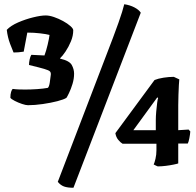

<svg xmlns="http://www.w3.org/2000/svg" viewBox="-20 -783 926 907"><path d="M112 -286Q102 -286 84 -292Q66 -298 49.5 -306.5Q33 -315 29 -321Q29 -338 32.5 -349Q36 -360 40 -363Q54 -361 69 -360.5Q84 -360 99 -360Q125 -360 155 -362Q185 -364 206 -368Q212 -373 215 -392.5Q218 -412 220 -430Q221 -440 216 -445.5Q211 -451 189 -457.5Q167 -464 117 -476Q117 -488 120 -502Q123 -516 128 -524L190 -521Q198 -542 205 -571.5Q212 -601 214 -618Q199 -622 169.5 -625.5Q140 -629 109 -629L92 -539Q81 -537 67.5 -536Q54 -535 44 -535Q39 -546 27.5 -576.5Q16 -607 12 -642Q31 -662 65.5 -677Q100 -692 136.5 -701Q173 -710 196 -710Q213 -710 235 -702.5Q257 -695 278 -683.5Q299 -672 312.5 -660Q326 -648 326 -640Q326 -614 315 -587.5Q304 -561 289.5 -539.5Q275 -518 264 -508V-506Q308 -496 319 -476Q330 -456 330 -435Q330 -411 322.5 -386.5Q315 -362 306 -343.5Q297 -325 294 -321Q282 -313 251 -305Q220 -297 182 -291.5Q144 -286 112 -286ZM327 104Q299 104 282.5 98Q266 92 253 76L479 -514Q519 -617 539.5 -675Q560 -733 567 -763Q594 -759 615 -748Q636 -737 645 -723ZM726 3Q724 3 717 -0.5Q710 -4 706 -6Q710 -14 714.5 -33Q719 -52 719 -73V-104H559Q550 -109 539 -122Q528 -135 525 -154L710 -405Q727 -412 752.5 -416Q778 -420 801 -420L827 -408Q826 -402 825 -381.5Q824 -361 823 -335Q822 -309 822 -286V-168L871 -171L879 -162Q878 -148 874.5 -130Q871 -112 867 -105H822V-11Q817 -9 800 -5.5Q783 -2 763 0.5Q743 3 726 3ZM610 -168H716V-216Q716 -233 718 -256Q720 -279 722.5 -297.5Q725 -316 727 -320L723 -323Z"/></svg>

Font: Texturina ExtraBold
Style: Regular
Weight: 800
Designer: Guillermo Torres Carreño
Foundry: Omnibus-Type
Version: Version 1.002; ttfautohint (v1.8.3)